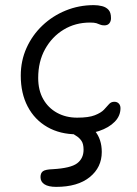

<svg xmlns="http://www.w3.org/2000/svg" viewBox="-20 -515 535 749"><path d="M281 9Q214 9 164.5 -19.5Q115 -48 88 -99.5Q61 -151 61 -220Q61 -278 83.5 -328Q106 -378 145.5 -415.5Q185 -453 236.5 -474Q288 -495 346 -495Q363 -495 378.5 -491Q394 -487 403.5 -476.5Q413 -466 413 -444Q413 -432 406.5 -424Q400 -416 387 -416Q377 -416 370.5 -419Q364 -422 356 -424.5Q348 -427 331 -427Q274 -427 228.5 -399.5Q183 -372 156 -323.5Q129 -275 129 -211Q129 -163 148.5 -128.5Q168 -94 202.5 -75Q237 -56 281 -56Q326 -56 350 -65.5Q374 -75 385.5 -87Q397 -99 405 -108.5Q413 -118 426 -118Q437 -118 443.5 -111Q450 -104 450 -93Q450 -63 427.5 -40Q405 -17 366.5 -4Q328 9 281 9ZM199 214Q169 214 153.5 204Q138 194 138 176Q138 160 147.5 153Q157 146 186 145Q256 141 281 122Q306 103 306 69Q306 46 297.5 34Q289 22 278 15.5Q267 9 258.5 3Q250 -3 250 -13Q250 -24 259 -30.5Q268 -37 284 -37Q323 -37 350 -4.5Q377 28 377 78Q377 138 330 176Q283 214 199 214Z"/></svg>

Font: Shantell Sans Light
Style: Regular
Weight: 300
Designer: Stephen Nixon, Anya Danilova, Shantell Martin
Foundry: Arrow Type
Version: Version 1.011;[c5ecc13dd]